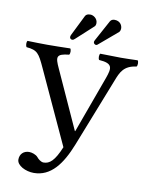

<svg xmlns="http://www.w3.org/2000/svg" viewBox="-93 -906 777 996"><g transform="rotate(10 295.0 -408.0)"><path d="M471 -795C471 -811.2 459 -833 430 -833C419 -833 412 -829 407 -821L347.7 -712C345.2 -707.4 344 -704 344 -701C344 -693 352 -688 357 -688C360 -688 363 -689 365 -691L464 -775C468 -779 471 -786 471 -795ZM340 -800C340 -823.3 317.7 -838 302 -838C287 -838 280 -834 275 -826L220.5 -716C218.6 -712.2 218 -707 218 -705C218 -698 224 -693 231 -693C236.6 -693 240.6 -696.5 245 -700.5L333 -781C338 -785 340 -792 340 -800ZM104.5 -523 283 -136C252 -61 227 -40 195 -40C181 -40 166 -53 159 -62C149 -74 127 -81 113 -81C83 -81 64 -61 64 -33C64 -1 112 22 154 22C244 22 299 -52 342 -161L483.7 -521C502 -569 518 -606 584 -614C590 -620 590 -641 584 -647C554 -646 519 -645 496 -645C473 -645 424 -646 387 -647C381 -641 381 -620 387 -614C461 -609 458 -584 438 -528L329 -229H327L188.4 -534C162 -591 161 -607 229 -614C235 -620 235 -641 229 -647C192 -646 143.2 -645 108 -645C76 -645 38 -646 4 -647C-2 -641 -1 -620 5 -614C62 -609 72 -594 104.5 -523Z"/></g></svg>

Font: Libertinus Math
Style: Regular
Weight: 400
Designer: Philipp H. Poll
Foundry: Khaled Hosny
Version: Version 6.2